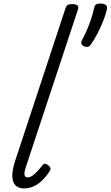

<svg xmlns="http://www.w3.org/2000/svg" viewBox="-20 -1038 618 1073"><path d="M115 15Q67 15 53.5 -24.5Q40 -64 65 -140L345 -989Q350 -1005 358 -1010Q366 -1015 382 -1015Q406 -1015 413.5 -1007Q421 -999 415 -983L124 -103Q115 -76 117 -61.5Q119 -47 134 -47Q148 -47 161 -56Q174 -65 188 -80Q202 -95 216 -113Q223 -122 230 -123Q237 -124 246 -117Q259 -108 261.5 -100Q264 -92 259 -84Q241 -55 218.5 -32.5Q196 -10 170 2.5Q144 15 115 15ZM451 -779Q438 -784 435 -793Q432 -802 440 -817Q451 -837 464 -866.5Q477 -896 488 -928.5Q499 -961 505 -989Q507 -1003 514 -1010.5Q521 -1018 541 -1018Q562 -1018 571 -1010.5Q580 -1003 578 -989Q572 -959 557.5 -922.5Q543 -886 525 -851Q507 -816 488 -790Q484 -782 474.5 -777.5Q465 -773 451 -779Z"/></svg>

Font: Playwrite US Trad Light
Style: Regular
Weight: 300
Designer: Veronika Burian, José Scaglione
Foundry: TypeTogether
Version: Version 1.003